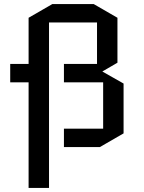

<svg xmlns="http://www.w3.org/2000/svg" viewBox="-20 -720 705 940"><path d="M30 -317V-407H120V-633L236 -700H439L555 -633V-413L481 -370L585 -311V-67L469 0H293V-90H485V-317H293V-407H455V-610H220V200H120V-317Z"/></svg>

Font: Quantico
Style: Regular
Weight: 400
Designer: Matt Desmond
Foundry: MADtype
Version: Version 2.002